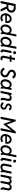

<svg xmlns="http://www.w3.org/2000/svg" viewBox="4161 -4953 801 9163"><g transform="rotate(90 4561.5 -371.5)"><path d="M162.6 -281.7 178.7 -368.2H326.7Q372.6 -368.2 407 -387Q441.4 -405.8 460.2 -438.7Q479 -471.7 479 -512.2Q479 -568.8 444.3 -597.2Q409.7 -625.5 359.9 -625.5H226.1L246.1 -719.7H365.7Q428.2 -719.7 477.3 -696Q526.4 -672.4 554.7 -627.2Q583 -582 583 -518.1Q583 -447.8 549.1 -394.5Q515.1 -341.3 455.6 -311.5Q396 -281.7 318.8 -281.7ZM29.3 0 173.8 -719.7H279.8L135.3 0ZM422.4 0 283.7 -296.4 367.7 -355.5 534.2 0Z M832 7.8Q766.1 7.8 717 -20.8Q668 -49.3 640.9 -100.1Q613.8 -150.9 613.8 -217.3Q613.8 -277.8 633.5 -333.3Q653.3 -388.7 689.5 -432.4Q725.6 -476.1 774.7 -501.5Q823.7 -526.9 882.3 -526.9Q943.8 -526.9 988.3 -499.8Q1032.7 -472.7 1056.2 -427Q1079.6 -381.3 1079.6 -326.7Q1079.6 -310.1 1076.9 -290.8Q1074.2 -271.5 1069.8 -253.7Q1065.4 -235.8 1059.6 -223.1H683.1L696.3 -298.3H985.8Q987.8 -306.2 988.5 -314.2Q989.3 -322.3 989.3 -329.6Q989.3 -376.5 959.2 -408.2Q929.2 -439.9 878.4 -439.9Q839.4 -439.9 807.4 -421.4Q775.4 -402.8 752.2 -371.6Q729 -340.3 716.3 -301.8Q703.6 -263.2 703.6 -222.7Q703.6 -158.7 738.8 -118.7Q773.9 -78.6 836.4 -78.6Q872.6 -78.6 906.5 -91.8Q940.4 -105 965.3 -125L997.6 -42Q962.9 -20 920.9 -6.1Q878.9 7.8 832 7.8Z M1575.2 7.3Q1549.3 -5.9 1533.2 -20.3Q1517.1 -34.7 1510.5 -52.5Q1503.9 -70.3 1506.3 -94.2L1527.8 -70.8H1479L1514.6 -127.9L1567.9 -390.1L1548.8 -451.7H1563L1622.6 -752H1723.1L1603.5 -151.4Q1597.7 -123 1601.1 -106.4Q1604.5 -89.8 1627 -79.1ZM1339.8 7.8Q1284.7 7.8 1240.7 -20.5Q1196.8 -48.8 1171.6 -99.9Q1146.5 -150.9 1146.5 -217.8Q1146.5 -276.9 1166.5 -332Q1186.5 -387.2 1222.2 -431.2Q1257.8 -475.1 1306.9 -501Q1356 -526.9 1414.6 -526.9Q1474.1 -526.9 1513.9 -499.5Q1553.7 -472.2 1574.2 -424.6Q1594.7 -377 1594.7 -316.9Q1594.7 -257.8 1576.4 -200.2Q1558.1 -142.6 1524.2 -95.5Q1490.2 -48.3 1443.4 -20.3Q1396.5 7.8 1339.8 7.8ZM1356.9 -81.5Q1397 -81.5 1429.9 -100.6Q1462.9 -119.6 1487.1 -151.4Q1511.2 -183.1 1524.4 -222.2Q1537.6 -261.2 1537.6 -301.8Q1537.6 -363.8 1506.6 -400.6Q1475.6 -437.5 1421.4 -437.5Q1381.3 -437.5 1349.1 -418.2Q1316.9 -398.9 1293.9 -366.5Q1271 -334 1258.5 -294.4Q1246.1 -254.9 1246.1 -214.8Q1246.1 -153.8 1274.4 -117.7Q1302.7 -81.5 1356.9 -81.5Z M2163.1 7.3Q2137.2 -5.9 2121.1 -20.3Q2105 -34.7 2098.4 -52.5Q2091.8 -70.3 2094.2 -94.2L2115.7 -70.8H2066.9L2102.5 -127.9L2155.8 -390.1L2136.7 -451.7H2150.9L2210.4 -752H2311L2191.4 -151.4Q2185.5 -123 2189 -106.4Q2192.4 -89.8 2214.8 -79.1ZM1927.7 7.8Q1872.6 7.8 1828.6 -20.5Q1784.7 -48.8 1759.5 -99.9Q1734.4 -150.9 1734.4 -217.8Q1734.4 -276.9 1754.4 -332Q1774.4 -387.2 1810.1 -431.2Q1845.7 -475.1 1894.8 -501Q1943.8 -526.9 2002.4 -526.9Q2062 -526.9 2101.8 -499.5Q2141.6 -472.2 2162.1 -424.6Q2182.6 -377 2182.6 -316.9Q2182.6 -257.8 2164.3 -200.2Q2146 -142.6 2112.1 -95.5Q2078.1 -48.3 2031.2 -20.3Q1984.4 7.8 1927.7 7.8ZM1944.8 -81.5Q1984.9 -81.5 2017.8 -100.6Q2050.8 -119.6 2075 -151.4Q2099.1 -183.1 2112.3 -222.2Q2125.5 -261.2 2125.5 -301.8Q2125.5 -363.8 2094.5 -400.6Q2063.5 -437.5 2009.3 -437.5Q1969.2 -437.5 1937 -418.2Q1904.8 -398.9 1881.8 -366.5Q1858.9 -334 1846.4 -294.4Q1834 -254.9 1834 -214.8Q1834 -153.8 1862.3 -117.7Q1890.6 -81.5 1944.8 -81.5Z M2455.1 7.8Q2401.4 1.5 2374 -20Q2346.7 -41.5 2339.8 -75Q2333 -108.4 2341.8 -151.9L2414.1 -519H2515.1L2439.5 -136.2Q2435.1 -115.7 2442.6 -104.7Q2450.2 -93.8 2463.6 -88.6Q2477.1 -83.5 2491.2 -81.1ZM2494.6 -597.2Q2464.8 -597.2 2444.6 -617.7Q2424.3 -638.2 2424.3 -667.5Q2424.3 -696.8 2444.6 -717.3Q2464.8 -737.8 2494.6 -737.8Q2523.9 -737.8 2544.4 -717.3Q2564.9 -696.8 2564.9 -667.5Q2564.9 -638.2 2544.4 -617.7Q2523.9 -597.2 2494.6 -597.2Z M2769 6.3Q2717.8 6.3 2686.3 -13.9Q2654.8 -34.2 2643.6 -69.6Q2632.3 -105 2641.1 -149.9L2746.1 -683.1H2846.7L2743.2 -157.2Q2735.8 -121.1 2746.3 -102.5Q2756.8 -84 2781.2 -84Q2794.4 -84 2807.1 -89.1Q2819.8 -94.2 2828.1 -99.1L2861.8 -16.1Q2843.8 -6.3 2819.3 0Q2794.9 6.3 2769 6.3ZM2615.2 -433.6 2632.3 -519H2934.1L2917 -433.6Z M3438.5 7.8Q3377.4 7.8 3328.6 -15.9Q3279.8 -39.6 3249 -77.4Q3218.3 -115.2 3211.4 -157.7L3313.5 -195.8Q3317.4 -167 3335.9 -142.1Q3354.5 -117.2 3383.3 -102.1Q3412.1 -86.9 3445.3 -86.9Q3480.5 -86.9 3508.5 -104Q3536.6 -121.1 3553.2 -148.7Q3569.8 -176.3 3569.8 -207.5Q3569.8 -242.7 3550.8 -266.1Q3531.7 -289.6 3501.7 -307.6Q3471.7 -325.7 3438 -343.8Q3404.3 -361.8 3374.3 -385Q3344.2 -408.2 3325.2 -441.9Q3306.2 -475.6 3306.2 -525.9Q3306.2 -585.9 3334.7 -631.1Q3363.3 -676.3 3413.3 -701.9Q3463.4 -727.5 3526.4 -727.5Q3580.6 -727.5 3623 -709.5Q3665.5 -691.4 3693.1 -661.1Q3720.7 -630.9 3729 -593.8L3631.8 -556.6Q3627.4 -574.2 3613.3 -591.8Q3599.1 -609.4 3576.2 -621.1Q3553.2 -632.8 3522 -632.8Q3488.8 -632.8 3463.1 -618.7Q3437.5 -604.5 3423.1 -580.3Q3408.7 -556.2 3408.7 -526.4Q3408.7 -491.7 3427.7 -469Q3446.8 -446.3 3477.1 -429.4Q3507.3 -412.6 3541 -395.8Q3574.7 -378.9 3605.2 -356.7Q3635.7 -334.5 3654.8 -300.5Q3673.8 -266.6 3673.8 -215.3Q3673.8 -151.9 3642.8 -101.3Q3611.8 -50.8 3558.6 -21.5Q3505.4 7.8 3438.5 7.8Z M3948.7 7.8Q3892.6 7.8 3850.8 -19Q3809.1 -45.9 3786.1 -94.7Q3763.2 -143.6 3763.2 -208.5Q3763.2 -268.6 3781.2 -325.4Q3799.3 -382.3 3832.5 -428Q3865.7 -473.6 3912.1 -500.2Q3958.5 -526.9 4015.6 -526.9Q4070.8 -526.9 4111.3 -500.5Q4151.9 -474.1 4167.5 -429.2L4127.9 -439H4206.5L4160.6 -411.1L4182.6 -519H4277.8L4204.6 -152.3Q4198.7 -124 4200.7 -106Q4202.6 -87.9 4224.6 -79.6L4189.5 7.8Q4163.1 0.5 4143.6 -13.9Q4124 -28.3 4114.3 -47.9Q4104.5 -67.4 4107.9 -89.4L4150.9 -69.3H4063.5L4131.8 -107.9Q4098.1 -49.8 4051.3 -21Q4004.4 7.8 3948.7 7.8ZM3967.8 -82Q4006.3 -82 4037.6 -102.1Q4068.8 -122.1 4091.8 -155.3Q4114.7 -188.5 4127 -229.5Q4139.2 -270.5 4139.2 -311.5Q4139.2 -369.6 4111.1 -403.6Q4083 -437.5 4031.7 -437.5Q3992.7 -437.5 3961.4 -418.5Q3930.2 -399.4 3908.2 -367.4Q3886.2 -335.4 3874.8 -295.4Q3863.3 -255.4 3863.3 -212.9Q3863.3 -153.3 3890.6 -117.7Q3918 -82 3967.8 -82Z M4741.2 8.8Q4694.3 -2.9 4672.4 -24.4Q4650.4 -45.9 4646.5 -74.2Q4642.6 -102.5 4648.9 -133.8L4690.9 -328.6Q4702.6 -381.8 4681.6 -410.9Q4660.6 -439.9 4619.1 -439.9Q4585 -439.9 4555.9 -421.1Q4526.9 -402.3 4506.3 -369.4Q4485.8 -336.4 4477.1 -293.9L4418 0H4317.4L4421.4 -519H4518.1L4504.4 -453.1H4522L4479 -411.1Q4509.8 -467.3 4553.2 -497.1Q4596.7 -526.9 4655.3 -526.9Q4706.5 -526.9 4742.2 -503.9Q4777.8 -481 4792.5 -439.9Q4807.1 -398.9 4795.4 -345.2L4752.9 -145Q4745.1 -111.3 4749.5 -97.7Q4753.9 -84 4776.4 -78.6Z M5033.7 7.8Q4988.8 7.8 4951.2 -9Q4913.6 -25.9 4888.4 -53.2Q4863.3 -80.6 4855 -112.3L4942.9 -149.9Q4951.2 -121.6 4978.5 -99.4Q5005.9 -77.1 5039.1 -77.1Q5061.5 -77.1 5080.6 -87.9Q5099.6 -98.6 5111.1 -116Q5122.6 -133.3 5122.6 -153.8Q5122.6 -177.7 5108.2 -192.1Q5093.8 -206.5 5070.8 -217Q5047.9 -227.5 5022 -238.5Q4996.1 -249.5 4973.1 -265.4Q4950.2 -281.2 4935.5 -306.2Q4920.9 -331.1 4920.9 -370.1Q4920.9 -417 4943.8 -452.4Q4966.8 -487.8 5005.6 -507.3Q5044.4 -526.9 5093.3 -526.9Q5160.2 -526.9 5200.7 -495.1Q5241.2 -463.4 5253.4 -423.8L5168 -388.7Q5160.2 -407.2 5141.6 -424.8Q5123 -442.4 5089.4 -442.4Q5053.7 -442.4 5032.2 -421.1Q5010.7 -399.9 5010.7 -372.6Q5010.7 -348.6 5025.6 -334.5Q5040.5 -320.3 5063.7 -310.1Q5086.9 -299.8 5113 -289.6Q5139.2 -279.3 5162.4 -264.2Q5185.5 -249 5200.4 -224.9Q5215.3 -200.7 5215.3 -162.1Q5215.3 -113.8 5190.9 -75.2Q5166.5 -36.6 5125.2 -14.4Q5084 7.8 5033.7 7.8Z M5549.3 0 5693.8 -719.7H5769L5926.8 -293.5H5930.7L6255.4 -719.7H6349.1L6203.6 0H6097.7L6170.4 -358.9L6209.5 -519.5H6205.6L5920.9 -141.6H5889.6L5757.8 -511.2H5753.9L5727.1 -358.4L5655.3 0Z M6595.7 7.8Q6529.8 7.8 6480.7 -20.8Q6431.6 -49.3 6404.5 -100.1Q6377.4 -150.9 6377.4 -217.3Q6377.4 -277.8 6397.2 -333.3Q6417 -388.7 6453.1 -432.4Q6489.3 -476.1 6538.3 -501.5Q6587.4 -526.9 6646 -526.9Q6707.5 -526.9 6752 -499.8Q6796.4 -472.7 6819.8 -427Q6843.3 -381.3 6843.3 -326.7Q6843.3 -310.1 6840.6 -290.8Q6837.9 -271.5 6833.5 -253.7Q6829.1 -235.8 6823.2 -223.1H6446.8L6460 -298.3H6749.5Q6751.5 -306.2 6752.2 -314.2Q6752.9 -322.3 6752.9 -329.6Q6752.9 -376.5 6722.9 -408.2Q6692.9 -439.9 6642.1 -439.9Q6603 -439.9 6571 -421.4Q6539.1 -402.8 6515.9 -371.6Q6492.7 -340.3 6480 -301.8Q6467.3 -263.2 6467.3 -222.7Q6467.3 -158.7 6502.4 -118.7Q6537.6 -78.6 6600.1 -78.6Q6636.2 -78.6 6670.2 -91.8Q6704.1 -105 6729 -125L6761.2 -42Q6726.6 -20 6684.6 -6.1Q6642.6 7.8 6595.7 7.8Z M7338.9 7.3Q7313 -5.9 7296.9 -20.3Q7280.8 -34.7 7274.2 -52.5Q7267.6 -70.3 7270 -94.2L7291.5 -70.8H7242.7L7278.3 -127.9L7331.5 -390.1L7312.5 -451.7H7326.7L7386.2 -752H7486.8L7367.2 -151.4Q7361.3 -123 7364.7 -106.4Q7368.2 -89.8 7390.6 -79.1ZM7103.5 7.8Q7048.3 7.8 7004.4 -20.5Q6960.4 -48.8 6935.3 -99.9Q6910.2 -150.9 6910.2 -217.8Q6910.2 -276.9 6930.2 -332Q6950.2 -387.2 6985.8 -431.2Q7021.5 -475.1 7070.6 -501Q7119.6 -526.9 7178.2 -526.9Q7237.8 -526.9 7277.6 -499.5Q7317.4 -472.2 7337.9 -424.6Q7358.4 -377 7358.4 -316.9Q7358.4 -257.8 7340.1 -200.2Q7321.8 -142.6 7287.8 -95.5Q7253.9 -48.3 7207 -20.3Q7160.2 7.8 7103.5 7.8ZM7120.6 -81.5Q7160.6 -81.5 7193.6 -100.6Q7226.6 -119.6 7250.7 -151.4Q7274.9 -183.1 7288.1 -222.2Q7301.3 -261.2 7301.3 -301.8Q7301.3 -363.8 7270.3 -400.6Q7239.3 -437.5 7185.1 -437.5Q7145 -437.5 7112.8 -418.2Q7080.6 -398.9 7057.6 -366.5Q7034.7 -334 7022.2 -294.4Q7009.8 -254.9 7009.8 -214.8Q7009.8 -153.8 7038.1 -117.7Q7066.4 -81.5 7120.6 -81.5Z M7630.9 7.8Q7577.1 1.5 7549.8 -20Q7522.5 -41.5 7515.6 -75Q7508.8 -108.4 7517.6 -151.9L7589.8 -519H7690.9L7615.2 -136.2Q7610.8 -115.7 7618.4 -104.7Q7626 -93.8 7639.4 -88.6Q7652.8 -83.5 7667 -81.1ZM7670.4 -597.2Q7640.6 -597.2 7620.4 -617.7Q7600.1 -638.2 7600.1 -667.5Q7600.1 -696.8 7620.4 -717.3Q7640.6 -737.8 7670.4 -737.8Q7699.7 -737.8 7720.2 -717.3Q7740.7 -696.8 7740.7 -667.5Q7740.7 -638.2 7720.2 -617.7Q7699.7 -597.2 7670.4 -597.2Z M7948.7 7.8Q7895 7.8 7854.5 -16.8Q7814 -41.5 7795.7 -88.4Q7777.3 -135.3 7790.5 -201.2L7854.5 -519H7955.6L7892.6 -204.6Q7879.9 -143.1 7905.5 -111.8Q7931.2 -80.6 7974.1 -80.6Q8009.3 -80.6 8036.4 -98.1Q8063.5 -115.7 8081.3 -145Q8099.1 -174.3 8106 -208.5L8168.9 -519H8270L8195.8 -151.9Q8190.9 -126 8192.4 -107.2Q8193.8 -88.4 8215.3 -79.6L8180.2 7.8Q8134.3 -5.4 8115.5 -33.2Q8096.7 -61 8102.5 -91.8L8136.7 -63H8072.8L8125.5 -97.2Q8098.6 -52.7 8055.9 -22.5Q8013.2 7.8 7948.7 7.8Z M9013.7 7.8Q8962.9 -5.9 8941.7 -29.1Q8920.4 -52.2 8918.2 -79.8Q8916 -107.4 8921.4 -134.8L8962.9 -331.1Q8968.8 -357.9 8967 -378.4Q8965.3 -398.9 8956.8 -412.6Q8948.2 -426.3 8933.6 -433.3Q8918.9 -440.4 8898.9 -440.4Q8862.3 -440.4 8834.5 -418.7Q8806.6 -397 8788.8 -361.3Q8771 -325.7 8763.2 -283.7L8710.9 0H8610.4L8670.9 -323.7Q8678.2 -363.3 8670.9 -388.9Q8663.6 -414.6 8645 -427.5Q8626.5 -440.4 8600.6 -440.4Q8565.9 -440.4 8538.6 -418.9Q8511.2 -397.5 8492.9 -361.3Q8474.6 -325.2 8465.3 -281.2L8408.7 0H8308.1L8412.1 -519H8508.3L8495.1 -453.6H8514.2L8471.2 -409.7Q8497.1 -466.3 8540 -497.1Q8583 -527.8 8635.7 -527.8Q8670.4 -527.8 8697.8 -513.2Q8725.1 -498.5 8743.2 -472.9Q8761.2 -447.3 8767.1 -414.1L8733.4 -444.8H8785.2L8742.7 -419.9Q8760.3 -450.2 8785.4 -474.6Q8810.5 -499 8843 -513.4Q8875.5 -527.8 8916 -527.8Q8968.3 -527.8 9006.3 -504.4Q9044.4 -481 9061 -438.2Q9077.6 -395.5 9065.4 -337.4L9024.9 -146Q9018.1 -113.8 9022 -99.1Q9025.9 -84.5 9048.8 -79.6Z"/></g></svg>

Font: Reddit Sans Medium
Style: Italic
Weight: 500
Italic angle: -11.25°
Designer: Stephen Hutchings
Version: Version 1.013